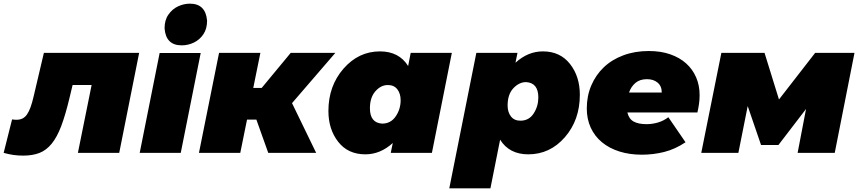

<svg xmlns="http://www.w3.org/2000/svg" viewBox="-65 -836 4693 1050"><path d="M1 -183Q9 -182 13.5 -181.5Q18 -181 25 -181Q44 -181 58 -188Q72 -195 82.5 -210Q93 -225 102 -249.5Q111 -274 119 -309L175 -547H696L587 0H361L436 -371H332L315 -300Q293 -208 270 -147Q247 -86 217.5 -50Q188 -14 150.5 0.5Q113 15 62 15Q34 15 9 11.5Q-16 8 -45 0Z M928.5 -588Q842 -588 835 -681Q835 -726.5 856 -756Q877.5 -787 909.2 -801.5Q941 -816 973.5 -816Q1059.5 -816 1067.5 -723Q1067.5 -678.5 1047.2 -648.5Q1027 -618.5 995.2 -603.2Q963.5 -588 928.5 -588ZM923.5 0H699L808 -546H1032.5Z M1133 -547H1359L1320 -355H1366L1525 -547H1769L1532 -272L1664 0H1402L1337 -182H1286L1249 0H1023Z M1933 8Q1838 8 1784.5 -60.5Q1731 -129 1731 -229Q1731 -366 1813.5 -460.5Q1896 -555 2013 -555Q2117 -555 2167 -475L2181 -547H2406L2297 0H2072L2083 -54Q2015 8 1933 8ZM2025 -160Q2072 -160 2099 -199.5Q2126 -239 2126 -288Q2126 -324 2108 -347.5Q2090 -371 2056 -371Q2018 -371 1988 -337Q1958 -303 1958 -244Q1958 -164 2025 -160Z M2617 194H2392L2540 -547H2765L2754 -493Q2822 -555 2904 -555Q2998 -555 3052 -486.5Q3106 -418 3106 -318Q3106 -180 3024.5 -86Q2943 8 2824 8Q2720 8 2670 -72ZM2781 -176Q2828 -176 2853.5 -215.5Q2879 -255 2879 -303Q2879 -383 2812 -387Q2774 -387 2742.5 -353.5Q2711 -320 2711 -259Q2711 -223 2729 -199.5Q2747 -176 2781 -176Z M3445 10Q3378 10 3322.5 -7.5Q3267 -25 3227 -58Q3187 -91 3165.5 -138Q3144 -185 3144 -243Q3144 -311 3168.5 -368.5Q3193 -426 3237 -468Q3281 -510 3344 -533.5Q3407 -557 3483 -557Q3549 -557 3600.5 -539Q3652 -521 3687.5 -489Q3723 -457 3742 -413Q3761 -369 3761 -316Q3761 -290 3757.5 -266.5Q3754 -243 3749 -221H3366Q3374 -186 3400 -171.5Q3426 -157 3471 -157Q3502 -157 3533 -166Q3564 -175 3590 -195L3684 -58Q3627 -20 3567.5 -5Q3508 10 3445 10ZM3554 -330Q3554 -365 3531.5 -384Q3509 -403 3473 -403Q3434 -403 3410 -382.5Q3386 -362 3375 -330Z M3880 -547H4116L4195 -292L4393 -547H4608L4500 0H4297L4343 -240L4192 -43H4097L4024 -256L3973 0H3770Z"/></svg>

Font: Argentum Sans Black
Style: Italic
Weight: 900
Italic angle: -11°
Designer: Julieta Ulanovsky (font), Cristiano Sobral (main changes and remaster)
Foundry: Julieta Ulanovsky (font), Cristiano Sobral (main changes and remaster)
Version: Version 2.007;June 15, 2022;FontCreator 14.0.0.2814 64-bit; 